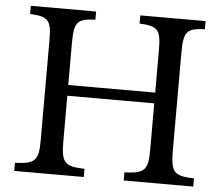

<svg xmlns="http://www.w3.org/2000/svg" viewBox="-53 -831 1032 891"><g transform="rotate(5 462.5 -385.0)"><path d="M770 -611V-159C770 -57 785 -41 879 -38V0H555V-38C649 -41 665 -58 665 -152V-369H260V-159C260 -57 275 -41 369 -38V0H45V-38C139 -41 155 -58 155 -152V-618C155 -711 141 -728 55 -732V-770H359V-732C273 -729 260 -712 260 -611V-419H665V-618C665 -711 651 -728 565 -732V-770H869V-732C783 -729 770 -712 770 -611Z"/></g></svg>

Font: Libre Baskerville
Style: Regular
Weight: 400
Designer: Pablo Impallari, Rodrigo Fuenzalida
Foundry: Pablo Impallari, Rodrigo Fuenzalida
Version: Version 1.051;Glyphs 3.2.3 (3260)